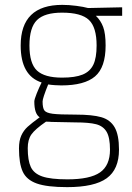

<svg xmlns="http://www.w3.org/2000/svg" viewBox="-20 -530 541 789"><path d="M58 80Q58 48 67.5 27Q77 6 93.5 -9Q110 -24 143 -48Q121 -62 121 -113Q121 -121 130.5 -145Q140 -169 151 -191Q65 -219 65 -343Q65 -510 236 -510Q263 -510 293.5 -506Q324 -502 342 -497L482 -500V-465H374Q394 -446 404 -419Q414 -392 414 -343Q414 -253 370.5 -216Q327 -179 232 -179Q222 -179 206 -180Q190 -181 178 -183Q155 -126 155 -113Q155 -86 162.5 -76Q170 -66 196.5 -62.5Q223 -59 292 -59Q359 -59 396 -48.5Q433 -38 451 -7Q469 24 469 85Q469 166 418.5 202.5Q368 239 256 239Q173 239 131 224Q89 209 73.5 175.5Q58 142 58 80ZM377 -343Q377 -418 345.5 -448Q314 -478 235 -478Q163 -478 132 -447.5Q101 -417 101 -343Q101 -269 132 -240Q163 -211 235 -211Q289 -211 319.5 -223.5Q350 -236 363.5 -264Q377 -292 377 -343ZM432 85Q432 35 418 11.5Q404 -12 375 -19.5Q346 -27 290 -27L191 -29Q183 -30 169 -30Q124 1 109 22.5Q94 44 94 79Q94 129 106.5 156Q119 183 153.5 195Q188 207 257 207Q350 207 391 178.5Q432 150 432 85Z"/></svg>

Font: Cairo ExtraLight
Style: Regular
Weight: 275
Designer: Mohamed Gaber, Accademia di Belle Arti di Urbino and others
Foundry: Kief Type Foundry, Accademia di Belle Arti di Urbino and others
Version: Version 3.011